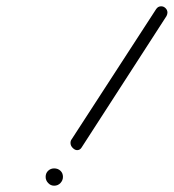

<svg xmlns="http://www.w3.org/2000/svg" viewBox="-20 -605 552 610"><path d="M225 -128Q218 -128 211 -135Q204 -142 204 -151Q204 -158 208 -163L476 -576Q482 -585 492 -585Q500 -585 506 -579Q512 -573 512 -565Q512 -560 509 -554L239 -136Q234 -128 225 -128ZM152 -15Q141 -15 133 -23.5Q125 -32 125 -43Q125 -55 133 -62.5Q141 -70 152 -70Q164 -70 172 -62.5Q180 -55 180 -43Q180 -32 172 -23.5Q164 -15 152 -15Z"/></svg>

Font: Meow Script
Style: Regular
Weight: 400
Designer: Robert E. Leuschke
Foundry: Robert E. Leuschke
Version: Version 1.010; ttfautohint (v1.8.3)